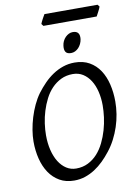

<svg xmlns="http://www.w3.org/2000/svg" viewBox="-101 -987 746 1066"><g transform="rotate(-10 272.5 -454.5)"><path d="M457 -369.1Q457 -410.2 448.2 -446.5Q439.5 -482.9 422.4 -510Q405.3 -537.1 380.4 -553Q355.5 -568.8 323.2 -568.8Q286.1 -568.8 256.6 -554.4Q227.1 -540 204.1 -516.1Q181.2 -492.2 165 -460.4Q148.9 -428.7 138.4 -394.5Q127.9 -360.4 123 -325.4Q118.2 -290.5 118.2 -259.8Q118.2 -214.4 127.7 -175.5Q137.2 -136.7 154.8 -108.6Q172.4 -80.6 197 -64.7Q221.7 -48.8 252 -48.8Q289.6 -48.8 319.6 -64Q349.6 -79.1 372.3 -104.2Q395 -129.4 411.1 -162.4Q427.2 -195.3 437.5 -231Q447.8 -266.6 452.4 -302.2Q457 -337.9 457 -369.1ZM529.8 -377.9Q529.8 -343.3 524.2 -307.6Q518.6 -272 507.1 -237.3Q495.6 -202.6 478.8 -170.2Q461.9 -137.7 439.9 -109.9Q419.4 -83.5 396.2 -60.8Q373 -38.1 346.9 -21.2Q320.8 -4.4 291.7 5.4Q262.7 15.1 230 15.1Q183.1 15.1 148.2 -4.9Q113.3 -24.9 90.1 -59.3Q66.9 -93.8 55.4 -139.6Q43.9 -185.5 43.9 -236.8Q43.9 -267.6 49.6 -302Q55.2 -336.4 65.7 -370.8Q76.2 -405.3 91.3 -437.7Q106.4 -470.2 126 -497.1Q146.5 -524.4 170.2 -548.6Q193.8 -572.8 220.9 -590.8Q248 -608.9 278.8 -619.4Q309.6 -629.9 344.2 -629.9Q392.1 -629.9 427.2 -609.9Q462.4 -589.8 485.1 -555.4Q507.8 -521 518.8 -475.1Q529.8 -429.2 529.8 -377.9ZM509.8 -860.4H209.5L200.2 -872.6Q202.1 -877.9 205.3 -884.8Q208.5 -891.6 212.4 -898.7Q216.3 -905.8 220 -912.4Q223.6 -918.9 226.6 -923.8H525.9L535.2 -912.1Q533.7 -906.7 530.3 -899.7Q526.9 -892.6 523.2 -885.5Q519.5 -878.4 515.9 -871.6Q512.2 -864.7 509.8 -860.4ZM399.9 -752Q397.9 -738.3 392.1 -726.1Q386.2 -713.9 377.7 -704.8Q369.1 -695.8 358.2 -690.4Q347.2 -685.1 335 -685.1Q313 -685.1 304.9 -697.3Q296.9 -709.5 299.8 -731.9Q301.3 -745.6 307.1 -757.8Q313 -770 322 -779.1Q331.1 -788.1 341.6 -793.2Q352.1 -798.3 363.8 -798.3Q405.3 -798.3 399.9 -752Z"/></g></svg>

Font: Akkhara
Style: Italic
Weight: 400
Italic angle: -7°
Designer: J. Victor Gaultney
Version: Version 1.00 June 13, 2006, initial release